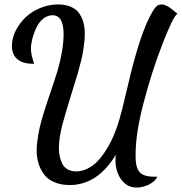

<svg xmlns="http://www.w3.org/2000/svg" viewBox="-20 -740 813 858"><path d="M130.9 -460C122.6 -484.9 118.2 -505.4 118.2 -522C118.2 -547.9 126.5 -582 141.6 -614.7C156.7 -647.5 183.6 -671.9 214.8 -671.9C247.6 -671.9 264.2 -643.6 264.2 -586.9C264.2 -542.5 255.4 -488.8 237.8 -425.8C234.4 -413.1 216.8 -360.8 186 -269C177.2 -241.7 170.4 -219.2 165.5 -201.7C160.2 -183.6 155.3 -162.1 150.9 -137.2C146.5 -111.8 144 -88.4 144 -66.9C144 -26.4 154.3 8.8 176.3 38.6C197.8 68.4 238.3 86.9 291 86.9C374 86.9 442.9 42 497.1 -47.9C496.6 -41.5 496.1 -31.2 496.1 -17.1C496.1 25.9 522.9 98.1 589.8 98.1C606.9 98.1 624.5 94.2 642.1 86.4C659.7 78.1 672.4 67.9 680.2 55.2L683.1 49.8H674.8C635.3 49.8 611.3 42.5 600.1 23.9C588.4 5.4 585.9 -12.7 585.9 -47.9C585.9 -112.8 598.1 -191.4 622.6 -283.7C646.5 -376 674.8 -463.4 707 -545.9C736.8 -622.6 757.8 -665.5 769 -674.8L772.9 -678.2L770 -681.2C754.9 -693.8 745.1 -701.7 740.2 -705.1C724.6 -715.3 711.9 -720.2 702.1 -720.2C691.4 -720.2 682.6 -716.3 675.8 -708C670.4 -702.6 665.5 -695.3 661.1 -687C624 -625 587.4 -514.6 550.8 -355C547.9 -343.8 542.5 -322.3 535.2 -290.5C527.8 -258.3 521 -231.4 514.6 -210C508.3 -188 501.5 -167 493.2 -147C481 -117.2 469.2 -91.8 447.3 -59.1C436 -42.5 424.8 -28.3 413.1 -16.6C389.2 7.3 355.5 25.9 320.8 25.9C290 25.9 268.1 12.2 257.8 -9.3C247.6 -30.8 243.2 -52.7 243.2 -78.1C243.2 -107.9 248.5 -142.6 258.8 -183.1C267.1 -213.9 279.8 -257.3 297.4 -314.5C314.9 -371.6 325.2 -404.8 328.1 -414.1C335 -439.9 340.3 -459.5 343.8 -473.6C347.2 -487.8 350.6 -505.9 354 -528.3C357.4 -550.3 358.9 -570.8 358.9 -588.9C358.9 -624 352.1 -652.8 335 -678.7C317.9 -704.6 285.2 -720.2 238.8 -720.2C183.6 -720.2 129.4 -696.3 93.3 -661.6C57.1 -626.5 33.2 -579.6 33.2 -535.2C33.2 -484.4 65.4 -455.1 126 -455.1H132.8Z"/></svg>

Font: Dancing Script
Style: Regular
Weight: 800
Designer: Pablo Impallari
Foundry: Pablo Impallari
Version: Version 2.001